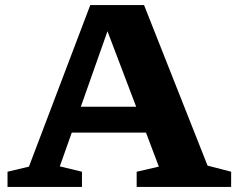

<svg xmlns="http://www.w3.org/2000/svg" viewBox="-20 -733 930 753"><path d="M794 -83.5 886.5 -59.5V0H516V-59.5L603 -79.5L552.5 -213H261.5L214.5 -80.5L301.5 -59.5V0H9.5V-59.5L93.5 -79.5L334 -713H545ZM297 -314.5H514L401.5 -610.5Z"/></svg>

Font: Newsreader 6pt SemiBold
Style: Regular
Weight: 600
Designer: Hugues Gentile
Foundry: Production Type
Version: Version 1.003; ttfautohint (v1.8.3)